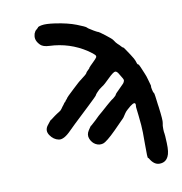

<svg xmlns="http://www.w3.org/2000/svg" viewBox="-71 -620 688 726"><g transform="rotate(-10 273.5 -257.0)"><path d="M109 -536 120 -546Q120 -550 136 -553Q152 -556 187 -551Q235 -544 267 -531.5Q299 -519 302.5 -515Q306 -511 311.5 -508Q317 -505 319.5 -503Q322 -501 325 -499.5Q328 -498 334 -494.5Q340 -491 342 -491Q344 -491 367 -473.5Q390 -456 393.5 -450Q397 -444 400.5 -440Q404 -436 406.5 -433.5Q409 -431 412 -428.5Q415 -426 418.5 -421.5Q422 -417 424 -417Q426 -417 433 -406.5Q440 -396 447 -385.5Q454 -375 457.5 -368.5Q461 -362 462 -359Q466 -344 469 -344Q472 -344 477 -331.5Q482 -319 487.5 -306.5Q493 -294 496 -282Q499 -270 501.5 -262.5Q504 -255 503 -253.5Q502 -252 504.5 -240.5Q507 -229 509 -227.5Q511 -226 512.5 -213.5Q514 -201 515 -194Q516 -187 516.5 -182Q517 -177 518 -172Q525 -119 522.5 -109.5Q520 -100 520.5 -86Q521 -72 522 -70Q523 -68 524.5 -32Q526 4 518 19Q508 40 484 40Q463 40 448 14Q446 11 445 11Q442 13 442.5 -41.5Q443 -96 441 -116Q439 -136 437.5 -152Q436 -168 434.5 -178Q433 -188 434 -192Q435 -196 433 -200Q428 -208 401 -183Q394 -177 390 -171Q386 -165 384 -162Q382 -159 380 -156Q378 -153 367.5 -143Q357 -133 339 -114Q301 -76 286.5 -72Q272 -68 258.5 -75.5Q245 -83 238.5 -99Q232 -115 242.5 -131Q253 -147 254 -147V-146L274 -164Q292 -182 294 -183Q296 -184 304 -191.5Q312 -199 317 -203Q322 -207 326 -211Q330 -215 336.5 -220Q343 -225 345 -227Q347 -229 347.5 -229Q348 -229 350.5 -231Q353 -233 353.5 -233Q354 -233 360.5 -239Q367 -245 366.5 -246.5Q366 -248 385.5 -267Q405 -286 403 -286Q406 -291 406 -294Q406 -297 403.5 -301.5Q401 -306 399 -309Q397 -312 393 -319Q386 -332 379 -332Q372 -332 350.5 -311Q329 -290 326 -288.5Q323 -287 320 -284.5Q317 -282 314 -280Q311 -278 308.5 -276Q306 -274 299 -266.5Q292 -259 292 -257Q290 -253 257.5 -222.5Q225 -192 213.5 -181Q202 -170 195.5 -164Q189 -158 173 -142Q144 -112 124.5 -116Q105 -120 92 -139Q79 -158 93 -176.5Q107 -195 109 -195Q111 -195 115 -199Q121 -204 125 -206.5Q129 -209 131.5 -211Q134 -213 134.5 -213Q135 -213 136 -214Q137 -215 144 -219Q151 -223 154.5 -228.5Q158 -234 160.5 -237Q163 -240 163 -240Q163 -240 166 -244Q169 -248 169 -248.5Q169 -249 172.5 -252Q176 -255 175.5 -255.5Q175 -256 179 -260Q183 -264 183 -265.5Q183 -267 212.5 -294.5Q242 -322 243 -322Q244 -322 248.5 -326Q253 -330 253.5 -330Q254 -330 262.5 -337Q271 -344 271 -346Q271 -348 278.5 -355Q286 -362 285.5 -362.5Q285 -363 286 -364Q289 -368 302 -380.5Q315 -393 317.5 -397.5Q320 -402 316 -407Q312 -412 292 -426Q228 -468 151 -471Q127 -472 117 -482Q98 -501 103 -521Q104 -524 104 -525.5Q104 -527 106.5 -531Q109 -535 109 -536Z"/></g></svg>

Font: TT2020 Style E
Style: Regular
Weight: 400
Version: Version 00.2